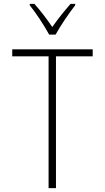

<svg xmlns="http://www.w3.org/2000/svg" viewBox="-20 -968 540 988"><path d="M233 -790H266C291 -835 334 -899 367 -941V-948H343C308 -908 278 -870 249 -829C222 -869 187 -915 157 -948H133V-941C164 -903 208 -836 233 -790ZM230 0H268V-678H457V-714H43V-678H230Z"/></svg>

Font: Noto Sans Mono ExtraCondensed ExtraLight
Style: Regular
Weight: 200
Width: 2
Designer: Monotype Design Team
Foundry: Monotype Imaging Inc.
Version: Version 2.014